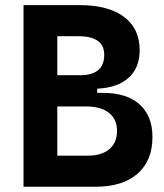

<svg xmlns="http://www.w3.org/2000/svg" viewBox="-20 -713 626 733"><path d="M69.8 0V-693.4H284.2Q393.6 -693.4 453.4 -648.7Q513.2 -604 513.2 -521.5Q513.2 -454.1 470.9 -416Q428.7 -377.9 351.1 -374.5V-358.4H373.5Q463.9 -358.4 512.9 -314.5Q562 -270.5 562 -190.4Q562 -99.6 505.1 -49.8Q448.2 0 343.8 0ZM198.7 -118.7H315.4Q368.2 -118.7 397.5 -143.6Q426.8 -168.5 426.8 -213.4Q426.8 -257.8 396 -282.2Q365.2 -306.6 308.6 -306.6H198.7ZM198.7 -425.8H286.1Q377.9 -425.8 377.9 -503.9Q377.9 -574.7 279.3 -574.7H198.7Z"/></svg>

Font: Cascadia Code NF
Style: Bold
Weight: 700
Monospace: yes
Designer: Aaron Bell
Foundry: Saja Typeworks
Version: Version 2404.023; ttfautohint (v1.8.4)